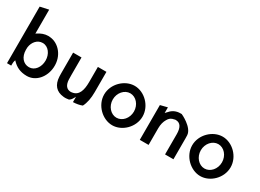

<svg xmlns="http://www.w3.org/2000/svg" viewBox="-28 -1396 2793 2061"><g transform="rotate(30 1368.5 -365.5)"><path d="M299 3C412 3 497 -99 505 -222C515 -370 415 -473 312 -483C304 -484 295 -485 286 -485C242 -485 200 -468 165 -445L153 -437V-734L48 -711V-10H100C100 -24 100 -51 104 -65L109 -81L121 -69C161 -29 214 3 299 3ZM152 -237C152 -247 152 -256 153 -267V-268C162 -335 208 -390 273 -390C344 -390 393 -320 393 -241C393 -160 344 -90 273 -90C202 -90 152 -149 152 -237Z M606 -463V-203C606 -190 606 -178 607 -166C612 -66 662 -10 752 -1C774 2 796 0 819 -4C834 -12 846 -26 855 -42L870 -68V-2C909 -3 950 -10 981 -23C1007 -73 1019 -136 1019 -213V-463H913V-274C913 -175 890 -98 811 -87C808 -86 802 -85 796 -85C741 -85 714 -125 711 -189C710 -206 710 -225 710 -243V-463Z M1226 -241C1226 -324 1286 -392 1357 -392C1429 -392 1488 -324 1488 -241C1488 -158 1429 -90 1357 -90C1286 -90 1226 -158 1226 -241ZM1119 -241C1119 -109 1236 3 1358 3C1480 3 1595 -109 1595 -241C1595 -373 1480 -485 1358 -485C1236 -485 1119 -373 1119 -241Z M2111 -10V-270C2111 -283 2111 -294 2110 -307C2105 -403 1945 -476 1945 -475C1934 -475 1922 -475 1912 -474C1861 -469 1825 -444 1798 -411L1781 -393V-463L1694 -441V-10H1803V-216C1803 -265 1814 -303 1832 -333C1847 -362 1870 -380 1905 -385C1910 -387 1916 -388 1922 -388C1982 -388 2007 -340 2007 -260V-10Z M2317 -241C2317 -324 2377 -392 2448 -392C2520 -392 2579 -324 2579 -241C2579 -158 2520 -90 2448 -90C2377 -90 2317 -158 2317 -241ZM2210 -241C2210 -109 2327 3 2449 3C2571 3 2686 -109 2686 -241C2686 -373 2571 -485 2449 -485C2327 -485 2210 -373 2210 -241Z"/></g></svg>

Font: Bluebird
Style: LiNrw
Weight: 300
Designer: Jasper
Foundry: Cannot Into Space Fonts
Version: Version 0.98